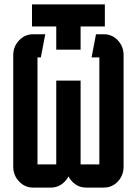

<svg xmlns="http://www.w3.org/2000/svg" viewBox="-20 -850 620 870"><path d="M450.2 -694.8Q487.8 -694.8 513.7 -667.5Q540 -639.6 540 -600.1V-95.2Q540 -55.2 513.7 -27.3Q487.8 0 450.2 0H370.1Q333 0 306.6 -27.8Q295.4 -39.6 290 -50.8Q284.7 -38.6 273.4 -27.3Q247.6 0 210 0H129.9Q92.8 0 66.4 -27.8Q40 -55.7 40 -95.2V-600.1Q40 -639.2 66.4 -667Q92.8 -694.8 129.9 -694.8H185.1L165 -589.8H149.9V-105H234.9V-484.9H345.2V-105H430.2V-589.8H395L415 -694.8ZM234.9 -625V-730H125V-830.1H455.1V-730H345.2V-625Z"/></svg>

Font: Horta
Style: Regular
Weight: 600
Width: 3
Version: Version 0.11